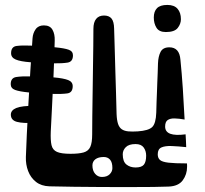

<svg xmlns="http://www.w3.org/2000/svg" viewBox="-20 -747 832 779"><path d="M85 -110Q86 -145.5 88.8 -201.8Q91.5 -258 95.2 -325Q99 -392 103.2 -461.2Q107.5 -530.5 112 -592Q113.5 -612.5 124.5 -628.2Q135.5 -644 158 -644Q183 -644 193 -626.2Q203 -608.5 202 -582Q200 -503.5 196.8 -431.2Q193.5 -359 190.5 -302.2Q187.5 -245.5 186 -214Q184.5 -178 189 -158.2Q193.5 -138.5 211 -130.8Q228.5 -123 266 -123Q300 -123 319.2 -128.5Q338.5 -134 346.2 -150.8Q354 -167.5 354 -202Q354 -232 354.5 -275.8Q355 -319.5 355.8 -369.2Q356.5 -419 357.2 -468.5Q358 -518 358.5 -560.2Q359 -602.5 359 -630Q359 -656.5 370 -670.2Q381 -684 402 -684Q422.5 -684 432.5 -671.8Q442.5 -659.5 443 -631Q443.5 -618.5 444.2 -592.2Q445 -566 446 -530Q447 -494 448.2 -452.2Q449.5 -410.5 450.8 -367.2Q452 -324 453 -284Q454 -259 459 -244.2Q464 -229.5 474.2 -222.5Q484.5 -215.5 500.5 -214Q516.5 -212.5 539 -214Q582.5 -217 597.5 -231.5Q612.5 -246 614 -290Q614.5 -311.5 615.2 -332.2Q616 -353 616.8 -372.8Q617.5 -392.5 618.2 -412.2Q619 -432 619.8 -451.2Q620.5 -470.5 621 -490Q622 -518 631.5 -536.5Q641 -555 667 -555Q687.5 -555 698.8 -542.5Q710 -530 712 -505Q717.5 -451 721.8 -387Q726 -323 729 -262Q706.5 -266 688.8 -266.5Q671 -267 660.5 -260Q650 -253 650 -233.5Q650 -212 671 -204.2Q692 -196.5 733 -202Q734 -188.5 734.5 -175.2Q735 -162 735.5 -150Q702.5 -153.5 676.2 -154.5Q650 -155.5 635 -148.8Q620 -142 620 -121Q620 -106 629 -98Q638 -90 663.5 -87Q689 -84 738.5 -84Q739 -80.5 739 -76.8Q739 -73 739 -70Q739 -39.5 721.5 -15.5Q704 8.5 664 10Q644 11 602.5 11.5Q561 12 507 12Q453 12 394.2 11.8Q335.5 11.5 280 10.8Q224.5 10 181 9Q147.5 8 126 -9Q104.5 -26 94.2 -52.8Q84 -79.5 85 -110ZM403.5 -610Q388.5 -610 381.2 -619Q374 -628 374 -642.5Q374 -652.5 381.5 -659.2Q389 -666 406 -666Q420 -666 425 -659.5Q430 -653 430 -634Q430 -625 423.2 -617.5Q416.5 -610 403.5 -610ZM653 -617Q625.5 -617 614.8 -634.5Q604 -652 604 -676Q604 -700.5 617 -713.8Q630 -727 659 -727Q687 -727 700.5 -711.2Q714 -695.5 714 -669Q714 -650 701 -633.5Q688 -617 653 -617ZM150.5 -564Q139.5 -564 131.2 -573Q123 -582 123 -600.5Q123 -619.5 134 -626.2Q145 -633 164 -633Q179.5 -633 185.8 -623Q192 -613 192 -593.5Q192 -581 182.2 -572.5Q172.5 -564 150.5 -564ZM530 -67.5Q554.5 -67.5 563.8 -79Q573 -90.5 573 -115.5Q573 -134.5 563 -148.5Q553 -162.5 530 -162.5Q503 -162.5 490.5 -150Q478 -137.5 478 -121Q478 -91.5 493 -79.5Q508 -67.5 530 -67.5ZM393.5 -29Q414 -29 425 -40Q436 -51 436 -65Q436 -88.5 426.5 -99.2Q417 -110 401 -110Q379 -110 367 -100.8Q355 -91.5 355 -76Q355 -54.5 366 -41.8Q377 -29 393.5 -29ZM204.5 -555Q241.5 -551.5 258.8 -545.2Q276 -539 276 -522.5Q276 -496.5 254.2 -493Q232.5 -489.5 198.5 -490Q174 -491 150.2 -491.8Q126.5 -492.5 102.5 -494.5Q62.5 -497.5 43.8 -505.5Q25 -513.5 25 -531Q25 -557.5 47.2 -560.5Q69.5 -563.5 103.5 -562Q129 -561 154 -559.2Q179 -557.5 204.5 -555ZM198 -433Q238 -429.5 256.5 -422.2Q275 -415 275 -397.5Q275 -371 253 -368Q231 -365 197 -366Q171.5 -367 146.5 -368.5Q121.5 -370 96 -372Q59.5 -375.5 41.5 -382Q23.5 -388.5 23.5 -405.5Q23.5 -431 45.8 -434.5Q68 -438 101 -437Q126.5 -436.5 150.2 -436Q174 -435.5 198 -433ZM119 -249Q74 -246 49 -252.5Q24 -259 24 -282Q24 -299.5 45.8 -308.8Q67.5 -318 125 -318ZM564 -29Q564 -29 564 -29Q564 -29 564 -29Q564 -29 564 -29Q564 -29 564 -29Q564 -29 564 -29Q564 -29 564 -29Q564 -29 564 -29Q564 -29 564 -29Q564 -29 564 -29Q564 -29 564 -29Q564 -29 564 -29Q564 -29 564 -29Q564 -29 564 -29Q564 -29 564 -29ZM654 -405Q654 -405 654 -405Q654 -405 654 -405Q654 -405 654 -405Q654 -405 654 -405ZM141 -281Q141 -281 141 -281Q141 -281 141 -281Q141 -281 141 -281Q141 -281 141 -281Q141 -281 141 -281Q141 -281 141 -281Q141 -281 141 -281Q141 -281 141 -281Q141 -281 141 -281Q141 -281 141 -281Q141 -281 141 -281Q141 -281 141 -281Z"/></svg>

Font: Kablammo
Style: Regular
Weight: 400
Designer: Travis Kochel, Lizy Gershenzon, Daria Petrova, Ethan Cohen
Foundry: Vectro Type Foundry
Version: Version 1.002